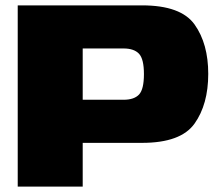

<svg xmlns="http://www.w3.org/2000/svg" viewBox="-20 -695 825 715"><path d="M46 0H288V-163H509Q653.5 -163 704.5 -234.8Q755.5 -306.5 755.5 -420Q755.5 -532 704.8 -603.5Q654 -675 509 -675H46ZM288 -323.5V-514.5H440Q479 -514.5 497.5 -495Q516 -475.5 516 -419Q516 -362.5 497.8 -343Q479.5 -323.5 440 -323.5Z"/></svg>

Font: Anybody SemiExpanded Black
Style: Regular
Weight: 900
Width: 6
Version: Version 1.113;gftools[0.9.25]